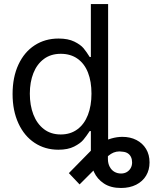

<svg xmlns="http://www.w3.org/2000/svg" viewBox="-20 -727 757 946"><path d="M511.7 -116.2V56.6Q511.7 78.1 520.5 94.7Q529.3 111.3 543.9 119.6Q558.6 127.9 576.2 127.9Q592.8 127.9 605 120.6Q617.2 113.3 624 101.1Q630.9 88.9 630.9 73.2Q630.9 58.6 625.5 46.9Q620.1 35.2 609.4 28.3Q598.6 21.5 584 20.5Q568.4 17.6 553.7 20.5Q539.1 23.4 526.9 31.2Q514.6 39.1 502.9 50.8L372.1 181.6L319.3 126L427.7 15.6Q450.2 -6.8 476.1 -22Q502 -37.1 529.3 -44.9Q556.6 -52.7 583 -52.7Q622.1 -52.7 652.3 -37.1Q682.6 -21.5 699.7 6.8Q716.8 35.2 716.8 73.2Q716.8 110.4 699.7 138.7Q682.6 167 650.9 183.1Q619.1 199.2 576.2 199.2Q525.4 199.2 492.2 177.2Q459 155.3 443.4 121.1Q427.7 86.9 427.7 48.8V-116.2ZM42 -263.7Q42 -346.7 70.8 -408.7Q99.6 -470.7 150.9 -503.9Q202.1 -537.1 268.6 -537.1Q315.4 -537.1 346.2 -522Q377 -506.8 391.6 -489.3Q406.2 -471.7 421.9 -446.3H427.7V-707H512.7V0H430.7V-81.1H421.9Q405.3 -55.7 390.6 -38.1Q376 -20.5 345.2 -4.9Q314.5 10.7 267.6 10.7Q202.1 10.7 150.9 -22.9Q99.6 -56.6 70.8 -119.1Q42 -181.6 42 -263.7ZM430.7 -265.6Q430.7 -325.2 413.6 -369.1Q396.5 -413.1 362.3 -437.5Q328.1 -461.9 279.3 -461.9Q230.5 -461.9 196.3 -436.5Q162.1 -411.1 144.5 -366.7Q127 -322.3 127 -265.6Q127 -208 144.5 -162.6Q162.1 -117.2 196.3 -90.8Q230.5 -64.5 279.3 -64.5Q327.1 -64.5 361.3 -89.8Q395.5 -115.2 413.1 -160.6Q430.7 -206.1 430.7 -265.6Z"/></svg>

Font: Pretendard Std Variable
Style: Regular
Weight: 400
Designer: Base glyphs from Inter by Rasmus Andersson; Hangeul glyphs from Noto Sans CJK(Source Han Sans) by Jang Soo-young and Kan
Foundry: Kil Hyung-jin
Version: Version 1.309;Glyphs 3.2 (3225)